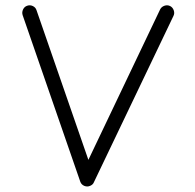

<svg xmlns="http://www.w3.org/2000/svg" viewBox="-20 -690 728 716"><path d="M81.1 -668.5Q91.8 -672.4 102.3 -667.5Q112.8 -662.6 116.2 -651.9L309.6 -93.8L577.1 -654.8Q582 -664.6 593 -668.5Q604 -672.4 614.3 -667.5Q624 -662.6 627.9 -651.6Q631.8 -640.6 627 -630.9L330.1 -10.3Q326.7 -1.5 316.4 2.9Q305.7 7.8 294.4 3.2Q283.2 -1.5 279.3 -12.7L64.5 -633.3Q61 -644 65.9 -654.5Q70.8 -665 81.1 -668.5Z"/></svg>

Font: Mikhak Light
Style: Regular
Weight: 300
Designer: Amin Abedi
Version: Version 3.3